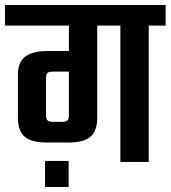

<svg xmlns="http://www.w3.org/2000/svg" viewBox="-40 -651 686 772"><path d="M626 -631V-548H558V0H444V-548H351V-178Q351 -125 324 -101.5Q297 -78 236 -78H147Q86 -78 59 -101.5Q32 -125 32 -178V-351Q32 -401 61.5 -423.5Q91 -446 155 -446H237V-548H-20V-631ZM174 -161H209Q225 -161 231 -166.5Q237 -172 237 -189V-363H176Q156 -363 150.5 -357.5Q145 -352 145 -332V-189Q145 -172 151.5 -166.5Q158 -161 174 -161ZM141 101V-4H236V101Z"/></svg>

Font: Teko Medium
Style: Regular
Weight: 500
Designer: Manushi Parikh, Jonny Pinhorn
Foundry: Indian Type Foundry
Version: Version 1.106;PS 1.0;hotconv 1.0.78;makeotf.lib2.5.61930; tt